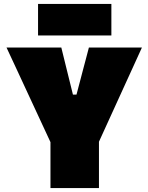

<svg xmlns="http://www.w3.org/2000/svg" viewBox="-20 -954 753 974"><path d="M236 0V-233L103 -519.5Q80.5 -568 60 -612.2Q39.5 -656.5 13 -713H291Q299.5 -679 305.5 -654.2Q311.5 -629.5 317 -607.5Q322.5 -585.5 329 -559L350 -474H368L390 -557.5Q397.5 -585 403.2 -607.8Q409 -630.5 415.8 -655.2Q422.5 -680 431 -713H700Q678 -664.5 655.5 -615.2Q633 -566 612 -520L482 -235V0ZM173 -774V-934H545V-774Z"/></svg>

Font: Commissioner Black
Style: Regular
Weight: 900
Designer: Kostas Bartsokas
Foundry: Kostas Bartsokas
Version: Version 1.000; ttfautohint (v1.8.3)